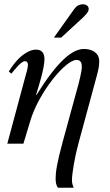

<svg xmlns="http://www.w3.org/2000/svg" viewBox="-20 -669 514 894"><path d="M231 -494H265L353 -575C376 -596 393 -612 393 -627C393 -642 379 -649 368 -649C347 -649 336 -641 325 -626ZM148 -228C159 -263 187 -351 187 -393C187 -418 178 -438 147 -438C117 -438 79 -413 50 -377C35 -359 24 -341 21 -336L33 -326C48 -344 78 -384 96 -384C107 -384 110 -376 110 -367C110 -353 103 -330 96 -305L14 0H89L121 -106C161 -240 285 -390 336 -390C360 -390 361 -370 361 -355C361 -342 350 -293 347 -283L272 -9C244 93 239 136 239 161C239 179 241 194 250 205H323C320 198 315 185 315 171C315 140 328 62 345 0L432 -321C439 -348 442 -362 442 -384C442 -423 409 -441 371 -441C315 -441 246 -381 150 -227Z"/></svg>

Font: STIXGeneral
Style: Italic
Weight: 400
Italic angle: -16.33°
Designer: MicroPress Inc., with final additions and corrections provided by Coen Hoffman, Elsevier (retired)
Version: Version 1.1.0